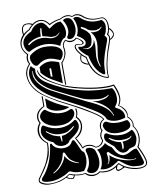

<svg xmlns="http://www.w3.org/2000/svg" viewBox="-88 -869 783 943"><g transform="rotate(-10 303.0 -397.0)"><path d="M244 -73Q244 -73 242 -76Q224 -82 204 -98Q195 -107 186 -127Q184 -136 178 -138Q172 -138 170 -123Q164 -100 151 -83Q135 -62 114 -50Q113 -50 111.5 -48.5Q110 -47 110 -46Q110 -45 113 -45Q138 -57 155 -78Q174 -101 178 -120L180 -118Q184 -108 199 -94Q215 -80 242 -73ZM183 -220Q200 -220 220 -231Q240 -242 249 -254Q252 -257 247 -257Q246 -257 245 -256Q239 -250 216 -236Q203 -230 179 -230Q143 -230 114 -254Q110 -258 110 -256Q109 -255 111 -250Q133 -233 142 -229Q164 -220 174 -220L178 -192Q181 -192 182 -193ZM522 -46Q525 -47 523 -49Q522 -50 521 -49Q517 -46 509 -46Q486 -46 451 -62Q416 -78 394 -103Q393 -104 388.5 -101Q384 -98 385 -96Q388 -82 388 -71Q388 -51 382 -47Q378 -44 382 -43Q383 -43 384 -44Q396 -58 396 -81V-86Q416 -66 448 -54.5Q480 -43 505 -43Q516 -43 522 -46ZM466 -102Q474 -102 474 -129Q474 -131 472.5 -135Q471 -139 471 -140Q504 -141 517 -155Q521 -160 519 -162Q519 -162 517 -160Q515 -158 514 -158Q505 -149 469 -149Q440 -149 412 -169Q410 -171 407 -169Q407 -167 410 -165Q414 -160 419.5 -156.5Q425 -153 430.5 -150Q436 -147 439 -146Q452 -140 462 -140Q466 -135 466 -119Q465 -116 465 -113.5Q465 -111 465.5 -109Q466 -107 466 -107Q465 -104 466 -102ZM453 -276Q435 -332 359 -362Q372 -358 388 -358Q428 -358 444 -376Q446 -379 443 -379Q432 -370 405 -366Q387 -366 357.5 -371Q328 -376 307 -386Q287 -395 186 -446Q147 -466 122.5 -492.5Q98 -519 98 -546Q98 -551 98 -554Q101 -559 98 -559L96 -557Q94 -550 94 -542Q94 -515 119 -487.5Q144 -460 182 -442Q197 -434 219.5 -422.5Q242 -411 261.5 -401Q281 -391 302 -381Q312 -375 329 -367Q346 -359 353 -356Q370 -348 378.5 -343.5Q387 -339 404 -328Q421 -317 432.5 -304Q444 -291 450 -275Q451 -272 452 -272Q453 -272 453 -276ZM189 -514V-554Q189 -557 184.5 -557Q180 -557 180 -554V-516ZM102 -686Q134 -710 169 -710Q185 -710 199 -705Q211 -701 218 -701H222Q246 -701 259 -720Q263 -724 261 -723Q260 -722 256 -720Q250 -713 238 -708Q232 -707 218 -707Q215 -707 197 -713Q189 -716 174 -718Q174 -744 176 -755Q176 -758 173 -759Q170 -759 170 -757Q166 -741 166 -718Q150 -718 134 -712Q118 -707 98 -692Q98 -689 102 -686ZM424 -558Q424 -574 428.5 -599.5Q433 -625 433 -639Q433 -673 411 -697Q419 -694 428 -694Q435 -694 439 -695Q453 -695 465 -709Q469 -712 469 -714H466Q464 -713 462 -711Q455 -705 439 -702Q417 -702 400 -711Q391 -721 371 -730Q368 -733 367 -727Q366 -723 369 -722Q394 -708 403 -692L405 -691Q409 -682 409 -668Q409 -652 403 -637Q401 -631 393.5 -626.5Q386 -622 376 -622Q370 -622 368 -623Q366 -624 364 -624Q361 -625 361 -624Q361 -622 367 -621Q375 -618 382 -618Q398 -618 408.5 -630.5Q419 -643 419 -659Q422 -648 422 -626Q417 -581 417 -576Q417 -551 425 -529Q427 -521 429.5 -521.5Q432 -522 429 -530Q424 -546 424 -558ZM90 -9Q49 -9 49 -24Q49 -30 54 -34Q106 -89 119 -190Q119 -191 124 -191Q128 -191 128 -187Q134 -174 149 -166.5Q164 -159 182 -159Q213 -159 226 -183Q227 -189 235 -189Q238 -189 239 -187Q247 -175 254.5 -156.5Q262 -138 267 -130Q267 -129 272 -126Q277 -123 277 -122Q282 -108 282 -93Q282 -58 263 -34Q260 -31 258 -31Q246 -30 241 -30Q218 -30 199 -39Q190 -44 182 -38Q167 -27 141.5 -18Q116 -9 90 -9ZM343 -71Q343 -57 338.5 -44Q334 -31 324.5 -22.5Q315 -14 301.5 -14Q288 -14 278 -22Q274 -29 277 -33Q293 -54 293 -84Q293 -105 286 -125Q286 -126 286 -127Q286 -128 286 -129Q286 -139 300 -139Q311 -139 319 -134Q332 -127 334 -116Q343 -92 343 -71ZM135 -197Q115 -204 100 -220Q85 -236 85 -255Q85 -263 89.5 -274.5Q94 -286 102 -286Q105 -285 107 -283Q143 -260 182 -260Q223 -260 255 -284Q256 -286 260 -286Q264 -286 266 -283Q274 -269 274 -258Q274 -242 262 -228Q249 -213 220 -194Q216 -193 215 -188Q206 -172 181 -171Q151 -171 139 -193Q139 -193 137.5 -195Q136 -197 135 -197ZM244 -340Q247 -342 250 -342Q256 -342 259.5 -335.5Q263 -329 263 -322Q263 -304 242 -288Q221 -272 186 -272Q139 -272 111 -296Q94 -312 94 -328Q94 -346 118 -360Q121 -362 126 -359Q160 -331 202 -331Q226 -331 244 -340ZM557 -30Q558 -27 558 -24Q558 -9 534 -9Q525 -9 517.5 -10Q510 -11 505 -11.5Q500 -12 493 -15Q486 -18 483.5 -19Q481 -20 473 -25Q465 -30 464 -31Q463 -32 454 -39Q445 -46 443 -47Q436 -53 431 -49Q431 -48 421.5 -42.5Q412 -37 405.5 -33Q399 -29 387.5 -25.5Q376 -22 365 -22Q353 -22 343 -25Q340 -25 342 -26Q355 -44 355 -74Q355 -105 342 -123Q353 -123 368.5 -133Q384 -143 385 -149Q395 -134 414 -123Q415 -122 416 -119.5Q417 -117 418 -117Q425 -103 430.5 -95.5Q436 -88 446 -81Q456 -74 468 -74Q481 -74 498 -83Q518 -95 527 -95Q532 -95 534 -94Q546 -71 557 -30ZM244 -353Q226 -344 201 -344Q154 -345 134 -370V-415Q174 -382 244 -353ZM168 -14Q136 5 84 5Q66 5 49.5 -2.5Q33 -10 33 -22Q33 -27 37 -34Q39 -37 45 -45Q66 -75 76 -91.5Q86 -108 95.5 -136.5Q105 -165 105 -197Q70 -222 70 -258Q70 -283 86 -301Q79 -313 79 -326Q79 -361 119 -379V-428H124V-377Q85 -358 85 -326Q85 -313 92 -300Q77 -282 77 -258Q77 -222 110 -198Q110 -172 106 -150.5Q102 -129 89 -105Q76 -81 69.5 -71.5Q63 -62 41 -31Q38 -27 38 -22Q38 -16 47 -10.5Q56 -5 67.5 -2Q79 1 90 1Q144 1 187 -30Q217 -18 246 -18Q254 -18 267 -20Q274 -13 283.5 -9Q293 -5 304 -5Q324 -5 334 -16Q348 -12 364 -12Q401 -12 432 -39Q433 -40 434 -40Q435 -40 436 -39Q453 -21 480.5 -10.5Q508 0 532 0Q568 0 568 -21Q568 -41 539 -102Q553 -124 553 -151Q553 -184 534 -206Q536 -214 536 -217Q536 -236 516 -254Q516 -255 516 -257Q517 -259 517 -260Q517 -277 507 -292.5Q497 -308 481 -318Q493 -336 493 -357Q493 -376 476 -418Q462 -415 444 -415Q396 -415 335 -428Q274 -441 236 -457Q182 -484 160 -499Q119 -527 119 -555Q119 -558 121 -558Q123 -558 123 -555Q123 -533 162 -503Q201 -477 239 -461Q276 -446 335.5 -433.5Q395 -421 442 -421Q464 -421 479 -424Q498 -386 498 -358Q498 -336 486 -318Q520 -297 520 -266Q520 -260 519 -257Q540 -237 540 -217Q540 -210 539 -206Q558 -181 558 -150Q558 -125 545 -102Q573 -44 573 -22Q573 -8 561.5 -1.5Q550 5 531 5Q496 5 460 -14Q437 -2 428 -2Q417 -2 417 -16Q417 -17 417.5 -19.5Q418 -22 418 -22Q406 -15 393.5 -11Q381 -7 366 -7Q350 -7 336 -11Q323 0 303 1Q278 1 264 -16Q251 -14 242 -14Q227 -14 212 -18Q210 -11 207.5 -7Q205 -3 200 -2Q183 -2 168 -14ZM534 -118Q530 -108 519 -106Q517 -105 516 -105Q501 -102 497 -98Q484 -86 470 -86Q447 -86 429 -122Q428 -126 416 -134Q397 -151 397 -151Q386 -160 386 -176Q387 -184 390 -190Q391 -193 396 -194Q401 -195 403 -193Q433 -174 470 -174Q500 -174 522 -188Q527 -190 529 -188Q541 -170 542 -150Q542 -136 534 -118ZM524 -217Q524 -201 505 -193.5Q486 -186 462 -186Q417 -186 398 -211Q390 -224 390 -234Q390 -239 395 -245Q400 -251 407 -251Q411 -251 414 -249Q434 -236 469 -236Q485 -236 503 -240Q513 -242 516 -238Q524 -226 524 -217ZM505 -254Q484 -247 465 -247Q433 -247 415 -262Q411 -275 397 -288.5Q383 -302 356 -318Q329 -334 310 -344.5Q291 -355 251 -375.5Q211 -396 198 -403Q77 -467 77 -542Q77 -564 92 -584Q100 -574 111 -567Q110 -559 110 -554Q110 -541 117.5 -528Q125 -515 135 -506Q145 -497 163.5 -486Q182 -475 193.5 -469.5Q205 -464 225 -454Q231 -451 234 -450Q250 -442 291 -430.5Q332 -419 351 -416Q405 -408 445 -408H467Q482 -390 482 -359Q482 -334 467 -318Q465 -315 466 -312Q467 -309 470 -308Q486 -302 496 -289.5Q506 -277 506 -262Q506 -256 505 -254ZM233 -473Q224 -479 207 -488Q190 -497 179.5 -503.5Q169 -510 156.5 -520.5Q144 -531 134 -543V-571Q159 -590 186 -590Q205 -590 233 -578ZM494 -670Q500 -666 500 -655Q500 -650 499 -647Q512 -655 518 -666V-669Q518 -674 513 -683Q508 -692 502 -696Q500 -681 494 -670ZM176 -665Q212 -665 235 -654Q258 -643 258 -622Q258 -607 245 -591Q242 -587 234 -590Q203 -604 182 -604Q155 -604 131 -584Q124 -578 115 -582Q107 -586 101 -597.5Q95 -609 95 -620Q95 -632 102 -638Q137 -665 176 -665ZM282 -692Q272 -690 263.5 -678.5Q255 -667 253 -656Q217 -677 178 -677Q138 -677 98 -654Q89 -656 82.5 -669Q76 -682 76 -696Q76 -729 124 -751Q144 -785 178 -785Q186 -785 195.5 -775.5Q205 -766 212 -753Q214 -747 220 -752Q247 -774 271 -774H274Q292 -750 292 -723Q292 -704 282 -692ZM354 -634Q378 -634 378 -653Q378 -670 341 -691Q351 -710 351 -730Q351 -754 338 -779Q346 -783 351 -783Q364 -783 375 -773Q407 -745 449 -745Q462 -745 474 -747Q489 -735 489 -714Q488 -699 484 -686Q483 -682 479.5 -676.5Q476 -671 475 -668Q485 -660 485 -650Q484 -644 483 -641Q480 -632 472 -611Q464 -590 461.5 -581.5Q459 -573 454.5 -556.5Q450 -540 448.5 -524Q447 -508 447 -488Q447 -484 443.5 -482Q440 -480 438 -482Q395 -507 379 -585Q371 -588 354.5 -605.5Q338 -623 338 -632Q338 -635 341 -636Q350 -634 354 -634ZM341 -730Q341 -712 332 -696.5Q323 -681 307 -681Q293 -681 293 -691Q293 -694 294 -695Q304 -708 304 -727Q303 -753 287 -777Q293 -785 306 -785Q318 -785 327 -777Q332 -772 336.5 -758.5Q341 -745 341 -730ZM173 -16Q178 -12 186 -8Q198 -6 199 -6Q202 -6 206 -14Q206 -15 208 -18Q199 -20 187 -26Q182 -22 173 -16ZM426 -28Q422 -15 422 -14Q422 -8 430 -8Q441 -8 454 -18Q444 -25 434 -34Q433 -33 426 -28ZM137 -786Q155 -799 174 -799Q200 -799 220 -772Q240 -783 277 -789Q293 -799 310 -799Q323 -799 334 -790Q345 -796 356 -796Q372 -795 385 -784Q412 -758 452 -758Q459 -758 467.5 -758.5Q476 -759 478 -759H479Q504 -751 504 -711Q504 -704 503 -701Q510 -698 516 -688Q522 -678 522 -669.5Q522 -661 515 -653.5Q508 -646 498 -642Q496 -633 488.5 -612.5Q481 -592 480 -589Q460 -525 460 -481Q460 -478 460.5 -473Q461 -468 461 -466Q461 -458 450 -462Q395 -479 374 -542Q361 -543 349.5 -551.5Q338 -560 338 -572Q338 -586 344 -596Q321 -622 321 -638Q321 -647 330 -651Q346 -647 352 -647Q362 -647 362 -653Q362 -658 354.5 -665.5Q347 -673 336 -678Q325 -666 308 -666Q293 -666 282 -677Q269 -666 269 -649Q272 -639 272 -628Q272 -599 248 -572V-464H243V-574Q267 -597 267 -629Q267 -638 265 -648V-651Q265 -670 282 -682Q294 -672 309 -672Q326 -672 334 -683Q348 -677 358 -668Q368 -659 368 -652Q368 -644 353 -644Q342 -644 330 -647Q326 -643 326 -638Q326 -627 340 -609Q354 -591 370 -580Q388 -484 452 -466H457Q456 -472 456 -485Q456 -523 476 -591Q478 -599 483.5 -613Q489 -627 492 -637.5Q495 -648 495 -655Q495 -666 489 -669Q488 -671 488 -673Q499 -687 499 -714Q499 -749 478 -755H476Q474 -755 469 -755Q457 -754 450 -754Q410 -754 381 -780Q367 -791 354 -791Q345 -791 333 -786Q324 -794 309 -794Q293 -794 278 -785Q238 -778 218 -765Q200 -794 174 -794Q145 -794 117 -759Q96 -749 81 -730.5Q66 -712 66 -691Q66 -666 90 -643Q85 -632 85 -620Q85 -604 92 -595Q68 -572 68 -539Q68 -485 124 -439Q138 -428 158 -415.5Q178 -403 193 -395Q208 -387 232.5 -374.5Q257 -362 265 -358Q266 -358 298 -340.5Q330 -323 365 -299.5Q400 -276 402 -263Q380 -253 380 -226Q380 -218 384 -214Q385 -211 384 -210Q374 -198 374 -182Q375 -169 379 -163Q370 -134 337 -134Q320 -149 298 -149Q284 -149 276 -142Q273 -141 272 -142Q268 -154 257 -174Q246 -194 245 -198Q261 -206 272.5 -223Q284 -240 284 -258Q284 -280 266 -297Q273 -310 273 -326Q273 -330 271 -339Q271 -340 273 -340.5Q275 -341 276 -340Q278 -333 278 -325Q278 -311 272 -299Q290 -282 290 -258Q290 -238 278.5 -220.5Q267 -203 250 -196Q253 -192 258 -182.5Q263 -173 267.5 -164.5Q272 -156 274 -147Q285 -154 299 -154Q322 -154 338 -138Q364 -138 374 -163Q369 -172 369 -182Q369 -199 379 -211Q375 -218 375 -228Q375 -254 397 -265Q394 -272 379.5 -283.5Q365 -295 346 -306.5Q327 -318 308 -329Q289 -340 276 -347Q263 -354 263 -354Q206 -383 194 -390Q143 -420 118 -439Q63 -485 63 -543Q63 -571 86 -596Q79 -606 79 -621Q79 -633 84 -642Q61 -667 61 -693Q61 -719 82 -742Q80 -748 80 -758Q80 -776 89 -786Q95 -793 110 -793Q126 -793 137 -786ZM110 -789Q85 -789 85 -758Q85 -753 86 -745Q96 -754 114 -763Q123 -775 133 -782Q121 -789 110 -789ZM373 -546Q370 -557 366 -576Q357 -583 347 -593Q342 -582 342 -571Q342 -563 352 -556Q362 -549 373 -546Z"/></g></svg>

Font: Indiction Unicode
Style: Normal
Weight: 500
Version: Version 1.1